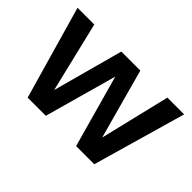

<svg xmlns="http://www.w3.org/2000/svg" viewBox="-88 -730 964 964"><g transform="rotate(45 393.5 -248.0)"><path d="M157 0 15 -496H134L234 -80H213L326 -496H461L575 -80H553L653 -496H772L630 0H501L382 -427H405L286 0Z"/></g></svg>

Font: DM Sans 28pt SemiBold
Style: Regular
Weight: 600
Version: Version 4.004;gftools[0.9.30]